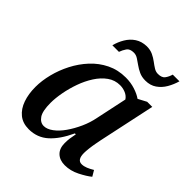

<svg xmlns="http://www.w3.org/2000/svg" viewBox="-205 -872 1014 1014"><g transform="rotate(45 301.5 -365.5)"><path d="M175 10Q130 10 100.5 -14Q71 -38 56.5 -79.5Q42 -121 42 -173Q42 -220 55 -271.5Q68 -323 93 -371.5Q118 -420 154.5 -459.5Q191 -499 239 -522.5Q287 -546 345 -546Q382 -546 414.5 -535.5Q447 -525 468 -510L515 -535H553L485 -217Q483 -206 479 -185.5Q475 -165 472.5 -143Q470 -121 470 -108Q470 -57 503 -57Q519 -57 536 -64Q553 -71 571 -82L590 -50Q567 -31 526.5 -10.5Q486 10 444 10Q406 10 383.5 -11.5Q361 -33 361 -73Q361 -91 363 -107Q365 -123 370 -147H363Q328 -71 283 -30.5Q238 10 175 10ZM219 -58Q243 -58 269.5 -77.5Q296 -97 319.5 -130.5Q343 -164 361.5 -205Q380 -246 388 -288L425 -462Q414 -479 394 -487.5Q374 -496 352 -496Q314 -496 283 -474Q252 -452 228.5 -415.5Q205 -379 189.5 -335.5Q174 -292 166 -248.5Q158 -205 158 -170Q158 -109 175.5 -83.5Q193 -58 219 -58ZM429 -607Q402 -607 381.5 -616.5Q361 -626 344.5 -638Q328 -650 313 -659.5Q298 -669 282 -669Q253 -669 241.5 -652.5Q230 -636 223 -616H174Q182 -648 199 -676.5Q216 -705 242.5 -722.5Q269 -740 306 -741Q333 -741 353 -731.5Q373 -722 389.5 -709.5Q406 -697 420.5 -688Q435 -679 451 -679Q480 -679 491.5 -695Q503 -711 509 -732H559Q550 -700 533.5 -671.5Q517 -643 491 -625Q465 -607 429 -607Z"/></g></svg>

Font: Noto Serif Medium
Style: Italic
Weight: 500
Italic angle: -12°
Designer: Monotype Design Team
Foundry: Monotype Imaging Inc.
Version: Version 2.014; ttfautohint (v1.8.4.7-5d5b)